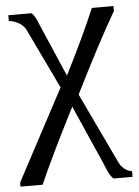

<svg xmlns="http://www.w3.org/2000/svg" viewBox="-51 -499 544 751"><g transform="rotate(-5 221.0 -123.0)"><path d="M365 213Q350 203 332 155L228 -81Q134 103 86 213H-1V197Q26 147 189 -160L77 -394Q61 -428 10 -437V-459H100Q113 -451 126 -417L218 -204Q293 -352 338 -459H423V-440Q352 -317 257 -126L387 148Q404 185 439 191V213Z"/></g></svg>

Font: Libra Serif Modern
Style: Regular
Weight: 400
Designer: Stefan Peev, Context Ltd
Foundry: Stefan Peev, Context Ltd
Version: Version 1.000